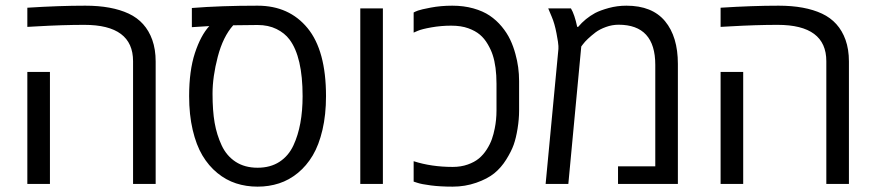

<svg xmlns="http://www.w3.org/2000/svg" viewBox="-20 -660 3142 689"><path d="M526.4 -517.1Q538.6 -482.9 538.6 -439.5V0H457.5V-440.4Q457.5 -570.8 282.7 -570.8Q205.6 -570.8 112.3 -565.4L78.1 -563.5V-632.3Q191.9 -639.6 286.4 -639.6Q380.9 -639.6 441.9 -611.1Q502.9 -582.5 526.4 -517.1ZM159.2 0H78.1V-401.9H159.2Z M904.3 -639.6Q1017.6 -639.6 1083.7 -559.1Q1149.9 -478.5 1149.9 -314.9Q1149.9 -248.5 1137.2 -194.1Q1124.5 -139.6 1102.3 -102.3Q1080.1 -64.9 1048.8 -39.3Q1017.6 -13.7 981.4 -2Q945.3 9.8 904.3 9.8Q863.3 9.8 827.1 -2Q791 -13.7 759.8 -39.3Q728.5 -64.9 706.3 -102.3Q684.1 -139.6 671.4 -194.1Q658.7 -248.5 658.7 -314.9Q658.7 -406.2 679.4 -469.5Q700.2 -532.7 731 -566.4L668.5 -562.5V-631.3Q771.5 -639.6 904.3 -639.6ZM1033.2 -138.7Q1065.9 -209 1065.9 -314.9Q1065.9 -455.6 1019 -518.1Q1001.5 -541.5 972.2 -555.9Q942.9 -570.3 904.3 -570.3L816.9 -569.3Q780.3 -528.3 761.5 -456.5Q742.7 -384.8 742.7 -323.7Q742.7 -262.7 750.2 -219.5Q757.8 -176.3 775.4 -138.4Q793 -100.6 825.7 -79.3Q858.4 -58.1 904.3 -58.1Q950.2 -58.1 982.9 -79.3Q1015.6 -100.6 1033.2 -138.7Z M1354 0H1272.9V-629.9H1354Z M1829.6 -466.3Q1842.8 -419.4 1842.8 -369.1V-262.2Q1842.8 -232.9 1837.4 -199Q1832 -165 1823.5 -140.9Q1814.9 -116.7 1796.6 -87.4Q1778.3 -58.1 1753.7 -38.1Q1729 -18.1 1689 -4.2Q1648.9 9.8 1604.5 9.8Q1560.1 9.8 1526.1 5.4Q1492.2 1 1478 -3.9L1464.4 -8.3V-81.5Q1528.3 -61 1604.5 -61Q1634.3 -61 1658.4 -69.6Q1682.6 -78.1 1698.5 -91.3Q1714.4 -104.5 1726.6 -123.5Q1738.8 -142.6 1745.1 -160.6Q1751.5 -178.7 1755.4 -199.2Q1761.7 -230 1761.7 -263.7V-359.4Q1761.7 -421.4 1748 -462.9Q1742.2 -481 1730.2 -501.5Q1718.3 -522 1702.1 -535.6Q1686 -549.3 1660.4 -558.6Q1634.8 -567.9 1598.9 -567.9Q1563 -567.9 1528.3 -561.8Q1493.7 -555.7 1479 -549.3L1464.4 -543V-615.2Q1469.7 -618.2 1480 -622.1Q1490.2 -626 1526.1 -632.8Q1562 -639.6 1603 -639.6Q1644 -639.6 1678.7 -629.9Q1713.4 -620.1 1737.5 -603.8Q1761.7 -587.4 1780.5 -564.7Q1799.3 -542 1810.8 -517.8Q1822.3 -493.7 1829.6 -466.3Z M2228 -639.6Q2320.3 -639.6 2366.5 -584Q2412.6 -528.3 2412.6 -430.7V0H2197.8V-63H2331.5V-427.2Q2331.5 -571.3 2199.7 -571.3Q2176.8 -571.3 2154.5 -563.2Q2132.3 -555.2 2117.2 -543.9Q2085 -519 2071.8 -501L2065.9 -493.2L2019.5 0H1938L1983.9 -484.4Q1983.9 -486.3 1983.9 -495.1Q1983.9 -503.9 1977.1 -540Q1970.2 -576.2 1960 -599.6L1947.3 -629.9H2028.8Q2042 -607.9 2051.3 -563.5H2054.7Q2080.1 -593.8 2115.7 -613.3Q2134.3 -623 2164.6 -631.3Q2194.8 -639.6 2228 -639.6Z M3014.2 -517.1Q3026.4 -482.9 3026.4 -439.5V0H2945.3V-440.4Q2945.3 -570.8 2770.5 -570.8Q2693.4 -570.8 2600.1 -565.4L2565.9 -563.5V-632.3Q2679.7 -639.6 2774.2 -639.6Q2868.7 -639.6 2929.7 -611.1Q2990.7 -582.5 3014.2 -517.1ZM2647 0H2565.9V-401.9H2647Z"/></svg>

Font: Open Sans Hebrew
Style: Regular
Weight: 400
Foundry: Ascender Corporation, Yanek Iontef
Version: Version 2.001;PS 002.001;hotconv 1.0.70;makeotf.lib2.5.58329